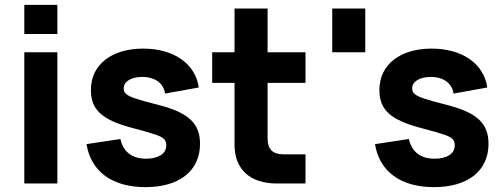

<svg xmlns="http://www.w3.org/2000/svg" viewBox="-20 -755 2070 790"><path d="M216 -615V-735H80V-615ZM216 0V-540H80V0Z M578.5 15C718 15 803 -52 803 -163C803 -247 756.5 -291 633 -323C589 -334 557.5 -343 538 -349.5C499.5 -362.5 489 -372.5 489 -392C489 -419.5 520 -438.5 565 -438.5C617.5 -438.5 653.5 -412.5 659 -370L798 -395C784 -493 695 -555 569 -555C438.5 -555 354 -488.5 354 -385C354 -301.5 401 -260 534 -226C575.5 -215 604.5 -206.5 622 -200.5C656 -188.5 664 -178.5 664 -156C664 -122 630.5 -102 581.5 -102C523.5 -102 487 -130 475.5 -183L336 -162C354 -49.5 441.5 15 578.5 15Z M853 -414H945V-159C945 -58.5 1009 0 1119 0H1237V-120H1146C1102 -120 1081 -141 1081 -185V-414H1237V-540H1081V-720H945V-540H853Z M1483 -540V-720H1347V-540Z M1765.5 15C1905 15 1990 -52 1990 -163C1990 -247 1943.5 -291 1820 -323C1776 -334 1744.5 -343 1725 -349.5C1686.5 -362.5 1676 -372.5 1676 -392C1676 -419.5 1707 -438.5 1752 -438.5C1804.5 -438.5 1840.5 -412.5 1846 -370L1985 -395C1971 -493 1882 -555 1756 -555C1625.5 -555 1541 -488.5 1541 -385C1541 -301.5 1588 -260 1721 -226C1762.5 -215 1791.5 -206.5 1809 -200.5C1843 -188.5 1851 -178.5 1851 -156C1851 -122 1817.5 -102 1768.5 -102C1710.5 -102 1674 -130 1662.5 -183L1523 -162C1541 -49.5 1628.5 15 1765.5 15Z"/></svg>

Font: Vela Sans ExtBd
Style: Regular
Weight: 800
Designer: Principal design: Mikhail Sharanda - project Manrope.
Design modification: Ravid Balaliev
Foundry: Mikhail Sharanda
Version: Version 1.001